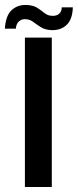

<svg xmlns="http://www.w3.org/2000/svg" viewBox="-52 -751 313 771"><path d="M48 0V-600H156V0ZM196 -721.5H240.5Q239 -673.5 215.8 -651.2Q192.5 -629 155.5 -630Q130 -631 113.2 -641.2Q96.5 -651.5 82.5 -662.2Q68.5 -673 51 -674Q36 -675 24.8 -665.8Q13.5 -656.5 11.5 -636H-32.5Q-29 -689 -4.8 -710.8Q19.5 -732.5 54.5 -731Q82 -730 98.2 -719.2Q114.5 -708.5 127.2 -698.2Q140 -688 157 -687.5Q175.5 -686.5 185.8 -696Q196 -705.5 196 -721.5Z"/></svg>

Font: Big Shoulders Stencil Display
Style: Bold
Weight: 700
Designer: Patric King
Foundry: XO Type Co
Version: Version 1.000